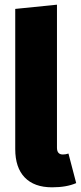

<svg xmlns="http://www.w3.org/2000/svg" viewBox="-20 -781 345 819"><path d="M202 18Q126 18 85.5 -24Q45 -66 45 -145V-743L223 -761V-151Q223 -122 248 -122Q260 -122 272 -126L305 0Q264 18 202 18Z"/></svg>

Font: FiraGO ExtraBold
Style: Regular
Weight: 800
Designer: bBox Type
Foundry: bBox Type GmbH
Version: Version 1.001;PS 001.001;hotconv 1.0.88;makeotf.lib2.5.64775